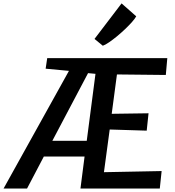

<svg xmlns="http://www.w3.org/2000/svg" viewBox="-82 -1080 1000 1100"><path d="M-61.5 0 313 -674 179.5 -686.5 188.5 -747H876.5L868 -650.5L588 -653.5L558 -428L769 -431L758.5 -331.5L546.5 -338L513.5 -93.5L844 -100L833.5 0H379L402.5 -183H169L73 0ZM218 -273.5H415L465 -657L422.5 -661ZM507 -818 459.5 -857 614.5 -1060.5 698.5 -986.5Q691.5 -973.5 674.5 -954.2Q657.5 -935 635 -913.5Q612.5 -892 588.5 -872.2Q564.5 -852.5 543 -837.8Q521.5 -823 507 -818Z"/></svg>

Font: Merriweather Sans Medium
Style: Italic
Weight: 500
Italic angle: -7.5°
Designer: Eben Sorkin
Foundry: Eben Sorkin
Version: Version 2.001